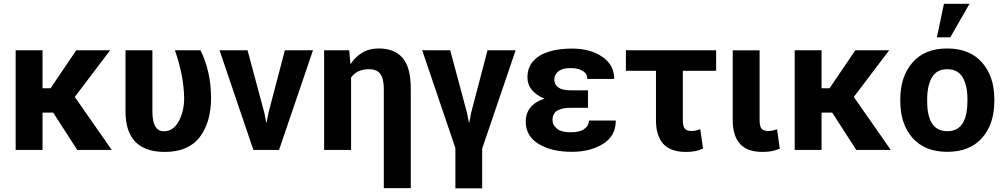

<svg xmlns="http://www.w3.org/2000/svg" viewBox="-20 -795 5325 1018"><path d="M572.5 0H389.5L262 -198H205.5V0H63V-528.5H205.5V-327H248L384.5 -528.5H564L376.5 -281Z M853.5 10.5Q645.5 10.5 645.5 -204.5V-528.5H788V-203.5Q788 -99 849 -99Q899 -99 927.8 -152Q956.5 -205 956.5 -276.5Q954 -395 907.5 -528.5H1043Q1098.5 -416.5 1099 -276.5Q1099 -146 1038.8 -67.8Q978.5 10.5 853.5 10.5Z M1459.5 0H1323.5L1144 -528.5H1292.5L1381.5 -197L1392 -144.5H1393.5L1403.5 -197L1490.5 -528.5H1639.5Z M2158 202.5H2015V-323Q2015 -378 1996.5 -403Q1978 -428 1936 -428Q1873.5 -428 1841.5 -384.5V0H1698.5V-528.5H1831.5L1838 -456.5L1839.5 -456Q1864 -494 1901 -516Q1938 -538 1988.5 -538Q2070.5 -538 2114.2 -488.5Q2158 -439 2158 -323.5Z M2536.5 203.5H2394.5V-10L2218.5 -528.5H2367L2456 -197L2466.5 -144.5H2468L2478 -197L2565 -528.5H2714L2536.5 -7Z M3013 10Q2903.5 10 2835.5 -32Q2767.5 -74 2767.5 -149.5Q2767.5 -239.5 2867 -272Q2824 -289.5 2800.2 -318Q2776.5 -346.5 2776.5 -384Q2776.5 -436 2806.5 -470.2Q2836.5 -504.5 2889.8 -521Q2943 -537.5 3013 -537.5Q3109 -537.5 3172.8 -494.2Q3236.5 -451 3236.5 -376.5H3094Q3094 -404.5 3069 -419.2Q3044 -434 3005.5 -434Q2974.5 -434 2955.8 -425.5Q2937 -417 2928 -403Q2919 -389 2919 -373.5Q2919 -347 2940 -331.5Q2961 -316 3006 -316H3097.5V-223.5H3006Q2958 -223.5 2933.8 -208Q2909.5 -192.5 2909.5 -158.5Q2909.5 -132 2933 -112.8Q2956.5 -93.5 3005 -93.5Q3054.5 -93.5 3078.8 -111.8Q3103 -130 3103 -156H3245Q3245 -73.5 3177 -31.8Q3109 10 3013 10Z M3616.5 10.5Q3535 10.5 3496.5 -32.5Q3458 -75.5 3458 -158.5V-419.5H3298.5V-528.5H3777V-419.5H3600.5V-156.5Q3600.5 -125.5 3611 -113Q3621.5 -100.5 3645 -100.5Q3659 -100.5 3668 -102.5Q3677 -104.5 3693 -109.5L3707.5 -7Q3685.5 2.5 3665 6.5Q3644.5 10.5 3616.5 10.5Z M4023 10.5Q3941.5 10.5 3903.2 -32.5Q3865 -75.5 3865 -158.5V-528H4007.5V-156.5Q4007.5 -125.5 4017.8 -113Q4028 -100.5 4052 -100.5Q4066 -100.5 4074.8 -102.5Q4083.5 -104.5 4100 -109.5L4114.5 -7Q4092.5 2.5 4071.8 6.5Q4051 10.5 4023 10.5Z M4703 0H4520L4392.5 -198H4336V0H4193.5V-528.5H4336V-327H4378.5L4515 -528.5H4694.5L4507 -281Z M5018.5 -597H4947.5L4985 -775H5120.5ZM5003 10Q4883.5 10 4818.5 -63.5Q4753.5 -137 4753.5 -259V-269Q4753.5 -389.5 4818.5 -464Q4883 -538 5002 -538Q5121.5 -538 5186.8 -463.8Q5252 -389.5 5252 -269V-259Q5252 -137.5 5187 -63.8Q5122 10 5003 10ZM5003 -99.5Q5086.5 -99.5 5104.5 -197.5Q5109.5 -225.5 5109.5 -262Q5109.5 -265.5 5109.5 -269Q5109.5 -341 5084.2 -384.5Q5059 -428 5002 -428Q4946 -428 4921 -384.2Q4896 -340.5 4896 -269V-259Q4896 -258.5 4896 -257.5Q4896 -99.5 5003 -99.5Z"/></svg>

Font: Roberto Sans
Style: Bold
Weight: 700
Designer: Google (font) & Cristiano Sobral (main changes)
Version: Version 1.000;October 12, 2021;FontCreator 14.0.0.2814 64-bi